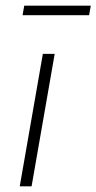

<svg xmlns="http://www.w3.org/2000/svg" viewBox="-20 -661 342 681"><path d="M50 0 132 -470H174L92 0ZM60 -607 66 -641H302L296 -607Z"/></svg>

Font: Gantari ExtraLight
Style: Italic
Weight: 250
Italic angle: -10°
Designer: Anugrah Pasau
Foundry: Lafontype
Version: Version 1.000